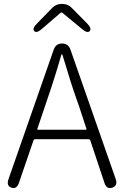

<svg xmlns="http://www.w3.org/2000/svg" viewBox="-20 -949 627 971"><path d="M38 0Q11 -9 23 -43L252 -699Q263 -729 294 -729Q325 -729 336 -699L565 -44Q577 -10 548 0Q519 10 508 -25L437 -238Q435 -245 427 -245H159Q151 -245 149 -238L76 -25Q65 9 38 0ZM169 -298Q167 -293 172 -293H414Q419 -293 417 -298L381 -408Q375 -425 369 -442Q337 -532 297 -668Q295 -675 293 -675Q291 -675 289 -668Q260 -565 212 -425ZM192 -803Q165 -779 153 -792Q142 -805 167 -830L245 -910Q264 -929 291 -929H296Q323 -929 342 -910L421 -830Q445 -805 434 -792Q422 -779 395 -802L296 -884Q291 -888 286 -884Z"/></svg>

Font: Resource Han Rounded JP Light
Style: Regular
Weight: 300
Designer: Cyano Hao (round all glyphs); Ryoko NISHIZUKA 西塚涼子 (kana, bopomofo & ideographs); Paul D. Hunt (Latin, Greek & Cyrillic)
Foundry: Cyano Hao
Version: 0.990